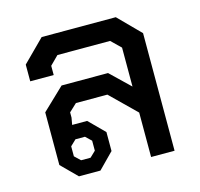

<svg xmlns="http://www.w3.org/2000/svg" viewBox="-86 -651 773 743"><g transform="rotate(-15 300.0 -279.0)"><path d="M80 -62V-273L168 -357H354L432 -282V-438L394 -475H183L149 -441V-404H55V-471L142 -558H439L525 -471V0H431V-178L330 -277H204L173 -248V-227L168 -199H228L289 -138V-62L228 0H142ZM204 -58 227 -80V-120L204 -142H166L143 -120V-80L166 -58Z"/></g></svg>

Font: Chakra Petch Medium
Style: Regular
Weight: 500
Designer: Katatrad Aksorn Co.,Ltd.
Foundry: Cadson Demak Co.,Ltd.
Version: Version 1.000; ttfautohint (v1.6)